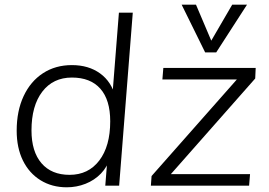

<svg xmlns="http://www.w3.org/2000/svg" viewBox="-20 -790 1146 817"><path d="M264 7Q201 7 152.5 -23Q104 -53 77.5 -107Q51 -161 51 -234Q51 -318 80.5 -381Q110 -444 163 -478.5Q216 -513 286 -513Q357 -513 406 -477.5Q455 -442 471 -377L457 -369L486 -736H545L487 0H428L439 -138L449 -120Q437 -80 409.5 -51.5Q382 -23 344 -8Q306 7 264 7ZM276 -46Q356 -46 402.5 -107Q449 -168 449 -274Q449 -365 407 -412.5Q365 -460 286 -460Q206 -460 160 -400Q114 -340 114 -235Q114 -145 156.5 -95.5Q199 -46 276 -46ZM622 0 625 -41 1018 -486 1033 -452H671L675 -501H1068L1066 -456L677 -15L663 -49H1044L1040 0ZM968 -770H1031L900 -567H853L753 -770H814L879 -617Z"/></svg>

Font: Muli Light
Style: Italic
Weight: 300
Italic angle: -4.541°
Designer: Vernon Adams
Foundry: Vernon Adams
Version: Version 2.100; ttfautohint (v1.8.1.43-b0c9)